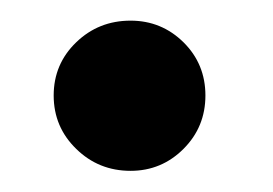

<svg xmlns="http://www.w3.org/2000/svg" viewBox="-20 -156 264 186"><path d="M106.5 9.5Q75.5 9.5 53.8 -11.8Q32 -33 32 -63.5Q32 -94 53.8 -115Q75.5 -136 106.5 -136Q136.5 -136 157.8 -115Q179 -94 179 -63.5Q179 -33 157.8 -11.8Q136.5 9.5 106.5 9.5Z"/></svg>

Font: Anybody ExtraExpanded Medium
Style: Regular
Weight: 500
Width: 8
Designer: Tyler Finck
Foundry: Etcetera Type Company
Version: Version 1.010; ttfautohint (v1.8.3) -l 8 -r 50 -G 200 -x 14 